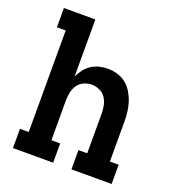

<svg xmlns="http://www.w3.org/2000/svg" viewBox="-133 -841 866 947"><g transform="rotate(20 300.0 -367.5)"><path d="M41 0V-101H87V-634H41V-735H206V-435Q215 -455 229 -473.5Q243 -492 262 -504.5Q281 -517 303.5 -522.5Q326 -528 348 -528Q374 -528 399 -520.5Q424 -513 444 -497Q464 -481 477.5 -458.5Q491 -436 499 -411.5Q507 -387 510 -361.5Q513 -336 513 -310V-101H559V0H348V-101H394V-310Q394 -331 389.5 -352.5Q385 -374 373 -391.5Q361 -409 341 -418Q321 -427 300 -427Q279 -427 259 -418Q239 -409 227 -391.5Q215 -374 210.5 -352.5Q206 -331 206 -310V-101H252V0Z"/></g></svg>

Font: Iosevka Plex Etoile
Style: Bold
Weight: 700
Designer: Belleve Invis
Foundry: Belleve Invis
Version: Version 25.1.1; ttfautohint (v1.8.4)